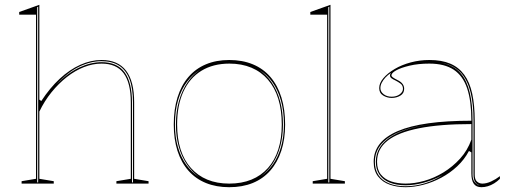

<svg xmlns="http://www.w3.org/2000/svg" viewBox="-20 -765 2133 800"><path d="M599 -10V0H465V-10L525 -20V-338Q525 -420 495 -460Q465 -500 403 -500Q367 -500 330 -485.5Q293 -471 258.5 -444Q224 -417 194.5 -380.5Q165 -344 144 -300V-20L204 -10V0H70V-10L130 -20V-704H60V-715L144 -745V-350L152 -344Q188 -399 229 -437Q270 -475 314.5 -495Q359 -515 403 -515Q437 -515 462.5 -504Q488 -493 505 -471Q522 -449 530.5 -416Q539 -383 539 -338V-20ZM135 -5H139V-737L135 -735ZM530 -5H534V-338Q534 -397 519.5 -435Q505 -473 476 -491.5Q447 -510 403 -510Q357 -510 309.5 -487Q262 -464 215 -413Q262 -461 310 -483.5Q358 -506 403 -506Q468 -506 499 -464Q530 -422 530 -338Z M935 -515Q990 -515 1033.5 -497Q1077 -479 1107 -444Q1137 -409 1152.5 -359Q1168 -309 1168 -246Q1168 -185 1152 -136.5Q1136 -88 1106 -54Q1076 -20 1033 -2.5Q990 15 935 15Q881 15 838 -2.5Q795 -20 765 -54Q735 -88 719.5 -136.5Q704 -185 704 -246Q704 -309 719.5 -359Q735 -409 765 -444Q795 -479 838 -497Q881 -515 935 -515ZM936 -500Q868 -500 819 -470Q770 -440 744 -383Q718 -326 718 -246Q718 -188 732.5 -142.5Q747 -97 775.5 -65Q804 -33 844 -16.5Q884 0 935 0Q987 0 1027.5 -16.5Q1068 -33 1096.5 -65Q1125 -97 1139.5 -142.5Q1154 -188 1154 -246Q1154 -306 1139.5 -353Q1125 -400 1096.5 -433Q1068 -466 1027.5 -483Q987 -500 936 -500ZM709 -246Q709 -194 721.5 -151.5Q734 -109 756.5 -78Q779 -47 810 -27Q781 -48 759 -79.5Q737 -111 725 -153Q713 -195 713 -246Q713 -301 726 -345.5Q739 -390 762 -423Q785 -456 816 -476Q784 -457 759.5 -424.5Q735 -392 722 -347.5Q709 -303 709 -246ZM1163 -246Q1163 -302 1150.5 -346Q1138 -390 1115 -422.5Q1092 -455 1060 -474Q1090 -454 1112.5 -421Q1135 -388 1147 -344Q1159 -300 1159 -246Q1159 -196 1147.5 -154.5Q1136 -113 1115 -81.5Q1094 -50 1065 -29Q1095 -49 1117 -80Q1139 -111 1151 -153Q1163 -195 1163 -246Z M1357 -20 1417 -10V0H1283V-10L1343 -20V-704H1273V-715L1357 -745ZM1348 -5H1352V-737L1348 -735Z M1769 -515Q1820 -515 1855.5 -500Q1891 -485 1914 -454Q1937 -423 1947.5 -375Q1958 -327 1958 -262V-37Q1958 -17 1967.5 -8.5Q1977 0 1990 0Q2007 0 2026.5 -9Q2046 -18 2063 -31V-20Q2052 -9 2039 -1Q2026 7 2012.5 11Q1999 15 1986 15Q1964 15 1954 0.5Q1944 -14 1944 -43Q1944 -76 1944 -91.5Q1944 -107 1944 -114.5Q1944 -122 1944 -130L1934 -136Q1915 -100 1885 -72Q1855 -44 1818.5 -24.5Q1782 -5 1743.5 5Q1705 15 1670 15Q1634 15 1604 4.5Q1574 -6 1555.5 -29.5Q1537 -53 1537 -91Q1537 -176 1638 -219Q1739 -262 1944 -262Q1944 -344 1926.5 -396.5Q1909 -449 1870.5 -474.5Q1832 -500 1769 -500Q1723 -500 1687 -491.5Q1651 -483 1631 -472Q1611 -461 1611 -451Q1611 -447 1617 -442.5Q1623 -438 1639 -430Q1664 -417 1664 -395Q1664 -376 1648 -366.5Q1632 -357 1612 -357Q1593 -357 1576.5 -367Q1560 -377 1560 -398Q1560 -419 1577.5 -439.5Q1595 -460 1624.5 -477.5Q1654 -495 1691.5 -505Q1729 -515 1769 -515ZM1944 -248Q1813 -248 1725.5 -230.5Q1638 -213 1594.5 -178.5Q1551 -144 1551 -91Q1551 -58 1567 -38Q1583 -18 1610 -9Q1637 0 1670 0Q1707 0 1748 -11.5Q1789 -23 1827.5 -46.5Q1866 -70 1897 -104Q1928 -138 1944 -183ZM1670 11Q1711 11 1751 -1.5Q1791 -14 1825 -36Q1787 -15 1746.5 -4Q1706 7 1670 7Q1631 7 1603 -4.5Q1575 -16 1560.5 -38Q1546 -60 1546 -91Q1546 -157 1613 -198Q1680 -239 1804 -249Q1677 -239 1609.5 -198Q1542 -157 1542 -91Q1542 -58 1557 -35.5Q1572 -13 1601 -1Q1630 11 1670 11ZM1816 -504Q1842 -499 1863 -488.5Q1884 -478 1900 -459Q1925 -430 1937 -380.5Q1949 -331 1949 -262V-37Q1949 -28 1951 -20.5Q1953 -13 1957 -7.5Q1961 -2 1967 2Q1969 4 1972 5.5Q1975 7 1979 8Q1964 1 1958.5 -9Q1953 -19 1953 -37V-262Q1953 -332 1940.5 -381Q1928 -430 1902 -460Q1891 -472 1878 -481Q1865 -490 1849.5 -495.5Q1834 -501 1816 -504ZM1612 -362Q1632 -362 1645.5 -372Q1659 -382 1659 -395Q1659 -409 1649 -416.5Q1639 -424 1627 -430Q1620 -433 1612.5 -438Q1605 -443 1605 -451Q1605 -457 1610 -462Q1596 -453 1586 -442Q1576 -431 1570.5 -420Q1565 -409 1565 -398Q1565 -383 1578.5 -372.5Q1592 -362 1612 -362Z"/></svg>

Font: Kalnia Glaze Thin
Style: Regular
Weight: 100
Designer: Frida Medrano
Foundry: Frida Medrano
Version: Version 1.110